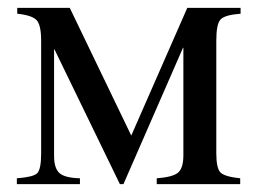

<svg xmlns="http://www.w3.org/2000/svg" viewBox="-20 -470 657 490"><path d="M594 -450V-435Q554 -432 543 -420.5Q532 -409 532 -366V-79Q532 -40 543 -29.5Q554 -19 593 -15V0H380V-15Q421 -18 434.5 -29.5Q448 -41 448 -74V-348H447L295 0H286L119 -344H118V-72Q118 -41 131.5 -28.5Q145 -16 184 -15V0H23V-15Q64 -18 74.5 -27.5Q85 -37 85 -79V-366Q85 -406 73.5 -418.5Q62 -431 24 -435V-450H158L315 -124L458 -450Z"/></svg>

Font: STIX Math
Style: Regular
Weight: 400
Designer: MicroPress Inc., with final additions and corrections provided by Coen Hoffman, Elsevier (retired)
Version: Version 1.1.1